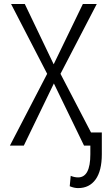

<svg xmlns="http://www.w3.org/2000/svg" viewBox="-20 -731 539 964"><path d="M433.6 43.5V0H401.9L250.5 -312L99.6 0H29.8L216.8 -360.4L35.6 -710.9H104.5L249.5 -408.2L396 -710.9H465.8L283.7 -360.4L437 -65.9H491.2V43.5Q491.2 126.5 460 169.9Q428.7 213.4 372.1 213.4Q352.5 213.4 330.1 204.1L335 151.9Q353.5 159.7 372.1 159.7Q433.6 159.7 433.6 43.5Z"/></svg>

Font: RobotoCondensed-Light
Style: Light
Weight: 300
Designer: Google
Version: Version 1.200311; 2013